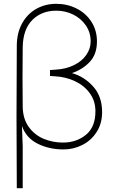

<svg xmlns="http://www.w3.org/2000/svg" viewBox="-20 -766 610 1006"><path d="M95 -106 99 0V220H68Q65 -153 68 -525Q68 -593 95.5 -643Q123 -693 170 -719.5Q217 -746 275 -746Q332 -746 381 -721.5Q430 -697 459 -652Q488 -607 488 -549Q488 -482 450.5 -442Q413 -402 357 -383Q421 -365 468 -313Q515 -261 515 -179Q515 -119 486.5 -74.5Q458 -30 411.5 -6.5Q365 17 313 17Q238 17 177.5 -13Q117 -43 95 -106ZM310 -19Q380 -19 430 -59.5Q480 -100 480 -183Q480 -237 450.5 -277.5Q421 -318 373 -340.5Q325 -363 271 -366Q257 -367 242 -368V-399Q257 -400 271 -401Q325 -404 367 -424.5Q409 -445 432 -478Q455 -511 455 -549Q455 -596 430 -632.5Q405 -669 364 -689.5Q323 -710 275 -710Q198 -710 149.5 -661.5Q101 -613 99 -520Q98 -457 98 -360Q98 -263 99 -207Q100 -143 131 -100.5Q162 -58 209.5 -38.5Q257 -19 310 -19Z"/></svg>

Font: Kreadon
Style: Regular
Weight: 400
Designer: kohakuno
Foundry: StudioGnu
Version: Version 1.000;Glyphs 3.1.2 (3151)